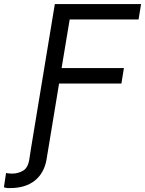

<svg xmlns="http://www.w3.org/2000/svg" viewBox="-138 -748 734 972"><path d="M19.5 0H107.4L97.7 58.6Q91.8 93.8 76.4 121.1Q61 148.4 37.4 167Q13.7 185.5 -17.3 194.8Q-48.3 204.1 -85.9 204.1Q-92.3 204.6 -100.1 204.1Q-107.9 203.6 -118.2 200.2L-107.4 127.9Q-102.1 128.9 -94.5 129.9Q-86.9 130.9 -77.1 130.9Q-46.4 130.9 -21 116Q4.4 101.1 10.7 56.6ZM19.5 0 139.6 -727.5H576.2L563.5 -649.4H214.8L173.8 -403.3H489.3L476.6 -325.2H161.1L107.4 0Z"/></svg>

Font: Inter Tight
Style: Italic
Weight: 400
Italic angle: -9.39999°
Designer: Rasmus Andersson
Foundry: rsms
Version: Version 3.002